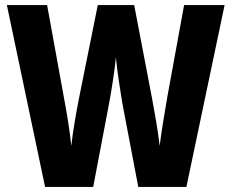

<svg xmlns="http://www.w3.org/2000/svg" viewBox="-20 -734 909 754"><path d="M862 -714H703L637 -353Q630 -313 621 -257.5Q612 -202 607 -161Q602 -205 593 -258.5Q584 -312 577 -348L507 -714H364L290 -347Q283 -312 274 -259.5Q265 -207 260 -161Q256 -203 247 -259Q238 -315 231 -351L165 -714H7L157 0H346L409 -331Q415 -363 423.5 -418Q432 -473 435 -509Q439 -467 447 -414Q455 -361 460 -331L523 0H712Z"/></svg>

Font: Noto Sans Display SemiCondensed Extra
Style: Regular
Weight: 800
Width: 4
Designer: Monotype Design Team
Foundry: Monotype Imaging Inc.
Version: Version 1.900